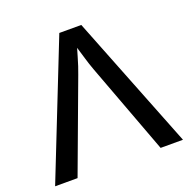

<svg xmlns="http://www.w3.org/2000/svg" viewBox="-123 -807 913 926"><g transform="rotate(-20 333.5 -344.0)"><path d="M661.6 0H546.9L372.6 -467.3Q360.8 -499.5 351.8 -530.3Q342.8 -561 333.5 -591.3Q327.6 -571.8 321.3 -549.8Q314.9 -527.8 308.1 -506.6Q301.3 -485.4 294.4 -467.8L120.6 0H5.4L277.3 -688H390.1Z"/></g></svg>

Font: Arimo Medium
Style: Regular
Weight: 500
Designer: Steve Matteson
Foundry: Monotype Imaging Inc.
Version: Version 1.33